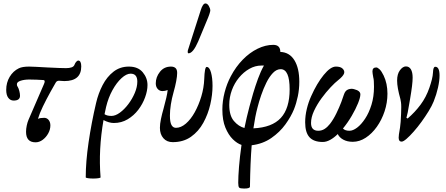

<svg xmlns="http://www.w3.org/2000/svg" viewBox="-20 -811 2585 1113"><path d="M186 14Q131 14 131 -47Q131 -64 135 -83Q139 -102 145 -116L235 -324Q245 -346 231 -347Q214 -348 193 -349Q172 -350 150 -350Q121 -350 99.5 -343Q78 -336 78 -323Q78 -320 78.5 -316.5Q79 -313 83 -307Q88 -299 92 -283.5Q96 -268 96 -256Q96 -228 59 -228Q40 -228 28 -244Q16 -260 16 -290Q16 -332 36 -365.5Q56 -399 89 -415Q109 -425 149 -425Q165 -425 191 -423.5Q217 -422 254 -420Q292 -418 321 -417Q350 -416 363 -416Q382 -416 395 -420.5Q408 -425 412 -436Q416 -447 422.5 -453.5Q429 -460 433 -460Q451 -460 451 -426Q451 -341 353 -341Q344 -341 337 -342Q330 -343 322 -343Q309 -343 303 -332L274 -281Q248 -234 228.5 -193.5Q209 -153 200 -122Q212 -128 236 -128Q252 -128 262 -115.5Q272 -103 272 -84Q272 -60 259.5 -37.5Q247 -15 227.5 -0.5Q208 14 186 14Z M477 217Q477 127 493.5 14Q510 -99 537 -214Q550 -270 575 -318Q600 -366 638 -395.5Q676 -425 727 -425Q780 -425 807.5 -392Q835 -359 835 -318Q835 -285 821 -246.5Q807 -208 781.5 -174.5Q756 -141 720 -119.5Q684 -98 640 -98Q612 -98 580 -115Q550 56 563 217Q563 220 550.5 222Q538 224 520.5 224Q503 224 490 222Q477 220 477 217ZM595 -191Q590 -170 586 -149Q600 -139 626 -139Q649 -139 675 -158Q701 -177 724 -207.5Q747 -238 761.5 -272.5Q776 -307 776 -338Q776 -384 737 -384Q713 -384 684.5 -358Q656 -332 632 -288.5Q608 -245 595 -191Z M981 13Q947 13 927 -10Q907 -33 907 -70Q907 -92 913 -121Q919 -150 928 -181Q938 -218 944 -244Q950 -270 952 -289Q936 -283 922 -283Q905 -283 894 -295.5Q883 -308 883 -328Q883 -364 907 -394.5Q931 -425 971 -425Q988 -425 997.5 -416.5Q1007 -408 1007 -388Q1007 -370 1001.5 -340.5Q996 -311 986 -276Q976 -241 970.5 -206Q965 -171 965 -141Q965 -103 974 -86.5Q983 -70 1000 -70Q1029 -70 1057.5 -94.5Q1086 -119 1109 -160.5Q1132 -202 1147 -252Q1162 -302 1164 -353Q1165 -386 1168.5 -404.5Q1172 -423 1178 -423Q1194 -423 1203 -391.5Q1212 -360 1212 -313Q1212 -262 1199 -205.5Q1186 -149 1158.5 -99Q1131 -49 1087 -18Q1043 13 981 13ZM1073 -502Q1068 -502 1068 -510Q1068 -516 1069 -519L1144 -753Q1156 -791 1171 -791Q1182 -791 1190.5 -776.5Q1199 -762 1199 -750Q1199 -745 1194 -729.5Q1189 -714 1176 -684L1129 -571Q1099 -502 1073 -502Z M1395 282Q1372 282 1366.5 276.5Q1361 271 1361 249Q1361 213 1365.5 156Q1370 99 1380 29Q1355 21 1329.5 -4Q1304 -29 1286.5 -71.5Q1269 -114 1269 -176Q1269 -225 1282 -275.5Q1295 -326 1318 -369Q1347 -424 1387 -465Q1427 -506 1473 -528.5Q1519 -551 1564 -551Q1605 -551 1605 -510Q1658 -508 1686.5 -462Q1715 -416 1715 -337Q1715 -294 1706.5 -253Q1698 -212 1684 -177Q1667 -135 1634.5 -90Q1602 -45 1553 -11Q1504 23 1439 31Q1435 80 1432.5 139.5Q1430 199 1429 271Q1429 282 1395 282ZM1309 -203Q1309 -141 1336 -109.5Q1363 -78 1397 -69Q1403 -100 1410.5 -131Q1418 -162 1426 -193Q1435 -228 1447.5 -270Q1460 -312 1475.5 -354.5Q1491 -397 1510 -431Q1503 -431 1495 -431Q1459 -431 1425.5 -412Q1392 -393 1365.5 -361Q1339 -329 1324 -288Q1309 -247 1309 -203ZM1473 -189Q1466 -163 1460 -132.5Q1454 -102 1449 -67Q1557 -72 1608 -127.5Q1659 -183 1659 -293Q1659 -410 1607 -410Q1583 -410 1562 -388Q1541 -366 1524 -331.5Q1507 -297 1494 -259Q1481 -221 1473 -189Z M1851 12Q1799 12 1774 -15.5Q1749 -43 1749 -102Q1749 -140 1758.5 -179.5Q1768 -219 1784 -254Q1817 -328 1856.5 -376.5Q1896 -425 1927 -425Q1952 -425 1964 -415Q1980 -401 1974.5 -385Q1969 -369 1940 -346Q1923 -333 1896.5 -305Q1870 -277 1844 -241.5Q1818 -206 1800.5 -168.5Q1783 -131 1783 -98Q1783 -53 1825 -53Q1845 -53 1861.5 -63.5Q1878 -74 1893 -93Q1913 -119 1930 -154Q1947 -189 1958.5 -219.5Q1970 -250 1973 -261Q1981 -287 1999.5 -293Q2018 -299 2033 -294Q2069 -285 2069 -264Q2069 -246 2055.5 -212.5Q2042 -179 2019 -139.5Q1996 -100 1968 -66Q1980 -53 2006 -53Q2026 -53 2050 -71Q2074 -89 2096.5 -123Q2119 -157 2133.5 -204Q2148 -251 2148 -308Q2148 -328 2147 -341.5Q2146 -355 2144 -361Q2139 -388 2139 -397Q2139 -420 2161 -420Q2169 -420 2180.5 -409Q2192 -398 2204 -373Q2226 -327 2226 -268Q2226 -216 2209.5 -166Q2193 -116 2164.5 -76Q2136 -36 2100 -12.5Q2064 11 2025 11Q1993 11 1970 -1.5Q1947 -14 1938 -34Q1917 -13 1894.5 -0.5Q1872 12 1851 12Z M2308 10Q2291 10 2291 -13Q2291 -22 2292.5 -32Q2294 -42 2299 -72Q2301 -83 2302.5 -104.5Q2304 -126 2305 -150Q2306 -174 2306 -190Q2306 -207 2304.5 -217.5Q2303 -228 2301 -237Q2282 -304 2282 -344Q2282 -382 2298.5 -404Q2315 -426 2333 -426Q2352 -426 2362 -409Q2372 -392 2372 -361Q2372 -342 2368.5 -312.5Q2365 -283 2357 -236Q2348 -181 2343.5 -159Q2339 -137 2336 -128L2343 -124Q2385 -160 2417.5 -203.5Q2450 -247 2469 -302Q2478 -328 2483.5 -350Q2489 -372 2490 -391Q2491 -424 2503 -424Q2528 -424 2528 -373Q2528 -343 2519 -303Q2510 -263 2494 -223Q2484 -198 2465 -167Q2446 -136 2423.5 -105Q2401 -74 2378 -48Q2355 -22 2336.5 -6Q2318 10 2308 10Z"/></svg>

Font: Junicode Two Beta Condensed
Style: Italic
Weight: 400
Width: 3
Italic angle: -9°
Version: Version 1.053; ttfautohint (v1.8.4)